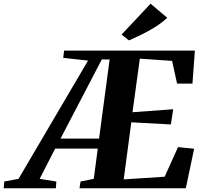

<svg xmlns="http://www.w3.org/2000/svg" viewBox="-118 -1016 1092 1036"><path d="M-98 0 -95 -36.5 -18 -51 357 -689 223 -704 228 -743H933.5L920.5 -565H837.5L810.5 -687.5L636.5 -699.5L597 -410.5L816.5 -426.5L804 -344.5L590.5 -356L549.5 -48L770.5 -62.5L842.5 -222L929.5 -213.5L884.5 0H311L316.5 -36.5L388 -51L409.5 -214H179.5L96 -51L186 -36.5L183.5 0ZM208.5 -268H416.5L473.5 -695L431.5 -695.5ZM578 -798 538 -829.5 694.5 -996 784.5 -920Q754 -892 717.5 -869.2Q681 -846.5 644.8 -829Q608.5 -811.5 578 -798Z"/></svg>

Font: Merriweather 72pt ExtraBold
Style: Italic
Weight: 800
Italic angle: -7.8°
Version: Version 2.101